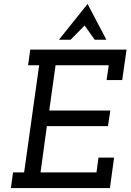

<svg xmlns="http://www.w3.org/2000/svg" viewBox="-20 -951 660 971"><path d="M46 -79 35 0H536L557 -154H478L468 -79H185L217 -313H526L538 -392H229L261 -621H530L519 -546H598L620 -700H133L122 -621H178L102 -79ZM423 -931Q387 -886 350.5 -840.5Q314 -795 278 -750H337Q354 -768 372.5 -786Q391 -804 408 -822Q425 -798 433.5 -786Q442 -774 459 -750H518Q494 -795 470.5 -840.5Q447 -886 423 -931Z"/></svg>

Font: Josefin Slab Thin
Style: Bold Italic
Weight: 700
Italic angle: -12°
Version: Version 2.000